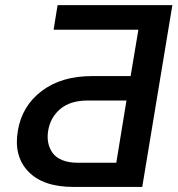

<svg xmlns="http://www.w3.org/2000/svg" viewBox="-20 -736 699 756"><path d="M540.1 0H268.8Q149.5 0 91.4 -60.7Q33.4 -121.4 50.1 -220.5Q66.4 -318.9 144.2 -377.7Q221.9 -436.4 341.6 -436.4H494.3L524.9 -619H191.1L206.7 -715.9H658.7ZM437.9 -95.2 478 -340.2H325.3Q257.5 -340.2 218 -307.4Q178.6 -274.5 169.7 -221.9Q165.5 -196 169.9 -173.7Q174.4 -151.3 187.5 -133.3Q200.6 -115.4 225.7 -105.3Q250.7 -95.2 285.2 -95.2Z"/></svg>

Font: Karasuma Gothic
Style: Medium Italic
Weight: 500
Italic angle: 9.39998°
Designer: Rasmus Andersson / Ryoko Nishizuka
Foundry: Genbu
Version: Version 1.00